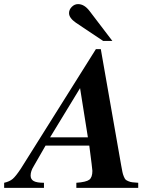

<svg xmlns="http://www.w3.org/2000/svg" viewBox="-51 -915 738 935"><path d="M622.1 -24.9V0H320.8V-24.9Q368.7 -28.3 383.8 -39.8Q398.9 -51.3 398.9 -83Q398.9 -90.8 383.8 -206.1H170.9L112.8 -105Q98.1 -81.5 98.1 -60.1Q98.1 -41.5 113.3 -33.2Q128.4 -24.9 163.1 -24.9V0H-30.8V-24.9Q-4.4 -30.8 11 -43.9Q26.4 -57.1 50.8 -94.2L416 -675.8H439.9L539.1 -109.9Q543 -88.4 545.2 -77.4Q547.4 -66.4 552 -55.4Q556.6 -44.4 560.5 -40.5Q564.5 -36.6 574.2 -32.5Q584 -28.3 593.8 -27.3Q603.5 -26.4 622.1 -24.9ZM192.9 -246.1H377L338.9 -485.8ZM496.1 -715.8H451.2L318.8 -804.2Q285.2 -827.6 285.2 -851.1Q285.2 -868.2 298.6 -881.6Q312 -895 329.1 -895Q359.4 -895 384.8 -861.8Z"/></svg>

Font: Accordance
Style: Bold-Italic
Weight: 700
Italic angle: -11°
Version: Version 1.2 (build January 31, 2020) Miklal Software Solutio